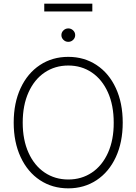

<svg xmlns="http://www.w3.org/2000/svg" viewBox="-20 -1031 754 1061"><path d="M357.4 9.8Q269 9.8 200.7 -35.4Q132.3 -80.6 94 -163.1Q55.7 -245.6 55.7 -353.5Q55.7 -461.9 94 -544.2Q132.3 -626.5 200.7 -671.6Q269 -716.8 357.4 -716.8Q445.3 -716.8 513.7 -671.6Q582 -626.5 620.1 -544.2Q658.2 -461.9 658.2 -353.5Q658.2 -245.1 620.1 -162.8Q582 -80.6 513.7 -35.4Q445.3 9.8 357.4 9.8ZM357.4 -668.9Q284.2 -668.9 227.1 -630.6Q169.9 -592.3 137.7 -520.8Q105.5 -449.2 105.5 -353.5Q105.5 -258.3 137.5 -187.3Q169.4 -116.2 226.6 -77.6Q283.7 -39.1 357.4 -39.1Q430.7 -39.1 487.8 -77.4Q544.9 -115.7 576.9 -187Q608.9 -258.3 608.4 -353.5Q608.4 -449.2 576.4 -520.5Q544.4 -591.8 487.5 -630.4Q430.7 -668.9 357.4 -668.9ZM319.3 -836.9Q319.3 -852.1 330.6 -863Q341.8 -874 357.4 -874Q373 -874 384.3 -863Q395.5 -852.1 395.5 -836.9Q395.5 -821.8 384.3 -810.8Q373 -799.8 357.4 -799.8Q341.8 -799.8 330.6 -810.8Q319.3 -821.8 319.3 -836.9ZM490.2 -967.8H224.6V-1010.7H490.2Z"/></svg>

Font: Pretendard ExtraLight
Style: Regular
Weight: 200
Designer: Base glyphs from Inter by Rasmus Andersson; Hangeul glyphs from Noto Sans CJK(Source Han Sans) by Jang Soo-young and Kan
Foundry: Kil Hyung-jin
Version: Version 1.309